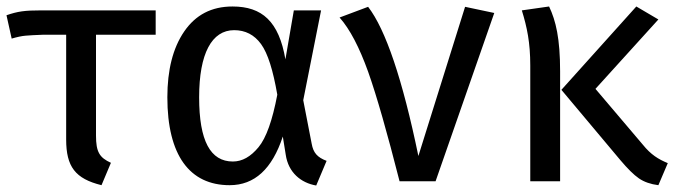

<svg xmlns="http://www.w3.org/2000/svg" viewBox="-25 -559 2079 592"><path d="M455 -452V-527H102C51 -527 30 -524 -5 -512L11 -440C28 -445 42 -448 54 -449C65 -450 84 -451 110 -452H179V-129C179 -45 207 -8 288 12L317 -57C282 -73 271 -90 271 -141V-452Z M692 -539C627 -539 578 -513 543 -462C508 -411 491 -343 491 -259C491 -80 560 12 683 12C760 12 814 -38 847 -138L856 -82C864 -27 903 5 950 13L982 -63C953 -74 941 -88 936 -116L910 -250L965 -527H881L855 -376C835 -493 783 -539 692 -539ZM697 -466C731 -466 759 -452 780 -423C801 -394 817 -342 830 -267C815 -188 796 -134 772 -105C748 -76 722 -61 693 -61C624 -61 589 -124 589 -259C589 -394 628 -466 697 -466Z M1022 -505C1054 -469 1083 -413 1110 -338C1137 -262 1169 -149 1207 0H1318L1499 -519L1409 -538L1265 -78C1216 -315 1164 -468 1110 -538Z M1584 -527C1600 -475 1610 -428 1610 -357V0H1702V-339C1702 -440 1689 -495 1668 -539ZM2005 -499 1937 -539 1706 -282 1888 -65C1910 -39 1929 -20 1945 -9C1961 2 1981 9 2005 12L2034 -56C2005 -68 1982 -82 1957 -113L1811 -285Z"/></svg>

Font: Fira Sans
Style: Regular
Weight: 400
Designer: Carrois Corporate & Edenspiekermann AG
Foundry: Carrois Corporate GbR & Edenspiekermann AG
Version: Version 4.203